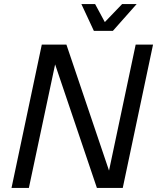

<svg xmlns="http://www.w3.org/2000/svg" viewBox="-20 -931 778 951"><path d="M37 0 187 -710H309L520 -86L652 -710H738L588 0H460L253 -612L123 0ZM445 -778 383 -911H451L505 -811H489L585 -911H657L539 -778Z"/></svg>

Font: Geist
Style: Italic
Weight: 400
Italic angle: -12°
Designer: Basement.studio, Andrés Briganti, Mateo Zaragoza
Foundry: Basement.studio, Vercel, Andrés Briganti, Guido Ferreyra, Mateo Zaragoza
Version: Version 1.500